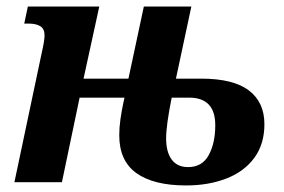

<svg xmlns="http://www.w3.org/2000/svg" viewBox="-20 -556 866 586"><path d="M24 0 107 -393Q116 -432 116 -448Q116 -468 103 -476Q90 -484 68 -484H54L65 -536H283L235 -316H372L419 -536H564L517 -316H594Q692 -316 739.5 -280Q787 -244 787 -177Q787 -116 756 -74Q725 -32 670.5 -11Q616 10 548 10Q449 10 396.5 -27.5Q344 -65 344 -143Q344 -167 347.5 -191.5Q351 -216 356 -240L360 -258H223L169 0ZM554 -46Q597 -46 617 -82.5Q637 -119 637 -174Q637 -258 557 -258H504Q487 -173 487 -134Q487 -92 504 -69Q521 -46 554 -46Z"/></svg>

Font: Noto Serif SemiCondensed
Style: Bold Italic
Weight: 700
Width: 4
Italic angle: -12°
Designer: Monotype Design Team
Foundry: Monotype Imaging Inc.
Version: Version 2.014